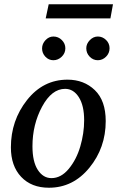

<svg xmlns="http://www.w3.org/2000/svg" viewBox="-20 -867 549 899"><path d="M475 -300Q475 -175 398.5 -81.5Q322 12 209 12Q127 12 79 -39Q31 -90 31 -177Q31 -303 106.5 -398.5Q182 -494 296 -494Q373 -494 424 -445Q475 -396 475 -300ZM374 -304Q374 -373 349 -412Q324 -451 285 -451Q222 -451 177 -367.5Q132 -284 132 -182Q132 -110 157 -71.5Q182 -33 221 -33Q266 -33 302 -76.5Q338 -120 356 -181.5Q374 -243 374 -304ZM384 -641Q384 -662 400.5 -679Q417 -696 438 -696Q460 -696 476.5 -680Q493 -664 493 -641Q493 -618 476.5 -601.5Q460 -585 438 -585Q416 -585 400 -601.5Q384 -618 384 -641ZM286 -641Q286 -618 269 -601.5Q252 -585 230 -585Q208 -585 192.5 -601.5Q177 -618 177 -640Q177 -662 193 -679Q209 -696 230 -696Q253 -696 269.5 -679.5Q286 -663 286 -641ZM509 -847 497 -781H194L208 -847Z"/></svg>

Font: Veleka
Style: Italic
Weight: 400
Italic angle: -12°
Designer: Stefan Peev, Context Ltd, 2016; SIL International, 1997-2014.
Foundry: Stefan Peev, Context Ltd, 2016
Version: Version 1.000